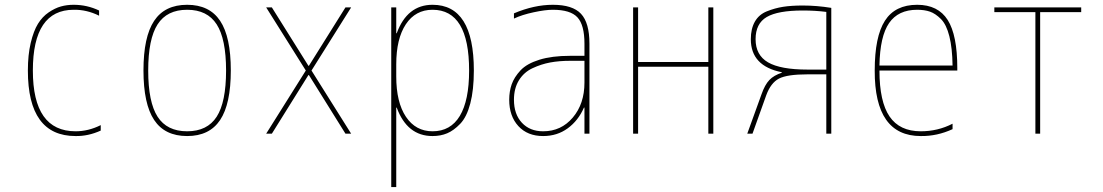

<svg xmlns="http://www.w3.org/2000/svg" viewBox="-20 -550 4540 790"><path d="M291 -9.8Q343.8 -9.8 394.5 -35.2V-12.7Q342.8 10.7 291 9.8Q94.7 9.8 94.7 -259.8Q94.7 -324.2 106.4 -373.5Q118.2 -422.9 136.2 -452.1Q154.3 -481.4 180.2 -499Q206.1 -516.6 230.5 -523.4Q254.9 -530.3 283.2 -530.3Q337.9 -530.3 387.7 -506.8V-485.4Q336.9 -510.7 283.2 -509.8Q115.2 -509.8 115.2 -259.8Q115.2 -9.8 291 -9.8Z M628.4 -69.8Q667 -9.8 750 -9.8Q833 -9.8 871.6 -69.8Q910.2 -129.9 910.2 -259.8Q910.2 -389.6 871.6 -449.7Q833 -509.8 750 -509.8Q667 -509.8 628.4 -449.7Q589.8 -389.6 589.8 -259.8Q589.8 -129.9 628.4 -69.8ZM885.7 -56.2Q841.8 9.8 750 9.8Q658.2 9.8 614.3 -56.2Q570.3 -122.1 570.3 -260.3Q570.3 -398.4 614.3 -464.4Q658.2 -530.3 750 -530.3Q841.8 -530.3 885.7 -464.4Q929.7 -398.4 929.7 -260.3Q929.7 -122.1 885.7 -56.2Z M1251 -241.2H1249L1098.6 0H1075.2L1238.3 -259.8L1075.2 -519.5H1098.6L1249 -279.3H1251L1401.4 -519.5H1424.8L1261.7 -259.8L1424.8 0H1401.4Z M1612.3 -107.4H1610.4V219.7H1589.8V-519.5H1610.4V-413.1H1612.3Q1655.3 -530.3 1759.8 -530.3Q1929.7 -530.3 1929.7 -259.8Q1929.7 -179.7 1915 -124Q1900.4 -68.4 1873.5 -40.5Q1846.7 -12.7 1819.8 -1.5Q1793 9.8 1759.8 9.8Q1655.3 9.8 1612.3 -107.4ZM1910.2 -259.8Q1910.2 -509.8 1759.8 -509.8Q1689.5 -509.8 1649.9 -450.2Q1610.4 -390.6 1610.4 -285.2V-235.4Q1610.4 -128.9 1650.4 -69.3Q1690.4 -9.8 1759.8 -9.8Q1834 -9.8 1872.1 -73.2Q1910.2 -136.7 1910.2 -259.8Z M2384.8 -107.4H2382.8Q2359.4 -53.7 2315.9 -22Q2272.5 9.8 2214.8 9.8Q2150.4 9.8 2112.8 -31.2Q2075.2 -72.3 2075.2 -139.6Q2075.2 -173.8 2085.4 -203.1Q2095.7 -232.4 2121.6 -260.3Q2147.5 -288.1 2199.2 -304.2Q2251 -320.3 2325.2 -320.3H2384.8V-370.1Q2384.8 -447.3 2356 -478.5Q2327.1 -509.8 2254.9 -509.8Q2223.6 -509.8 2175.8 -499.5Q2127.9 -489.3 2094.7 -473.6V-495.1Q2177.7 -530.3 2254.9 -530.3Q2335.9 -530.3 2370.6 -493.2Q2405.3 -456.1 2405.3 -370.1V0H2384.8ZM2384.8 -299.8H2325.2Q2281.2 -299.8 2244.1 -293Q2207 -286.1 2171.4 -269.5Q2135.7 -252.9 2115.2 -219.7Q2094.7 -186.5 2094.7 -139.6Q2094.7 -80.1 2127.4 -44.9Q2160.2 -9.8 2214.8 -9.8Q2289.1 -9.8 2336.9 -66.4Q2384.8 -123 2384.8 -210Z M2894.5 -519.5H2915V0H2894.5V-275.4H2605.5V0H2585V-519.5H2605.5V-294.9H2894.5Z M3283.2 -527.3Q3340.8 -527.3 3400.4 -517.6V0H3379.9V-244.1H3302.7Q3218.8 -244.1 3185.1 -226.6Q3151.4 -209 3132.8 -158.2L3076.2 0H3054.7L3113.3 -162.1Q3127 -201.2 3145.5 -220.7Q3164.1 -240.2 3197.3 -251L3196.3 -252.9Q3069.3 -278.3 3069.3 -388.7Q3069.3 -431.6 3085.9 -460.9Q3102.5 -490.2 3135.3 -503.4Q3168 -516.6 3202.1 -522Q3236.3 -527.3 3283.2 -527.3ZM3379.9 -263.7V-501Q3335 -506.8 3283.2 -506.8Q3180.7 -506.8 3134.8 -480Q3088.9 -453.1 3088.9 -388.7Q3088.9 -323.2 3140.1 -293.5Q3191.4 -263.7 3302.7 -263.7Z M3753.9 -530.3Q3839.8 -530.3 3879.4 -467.8Q3918.9 -405.3 3918.9 -269.5V-259.8H3598.6Q3598.6 -131.8 3640.1 -70.8Q3681.6 -9.8 3768.6 -9.8Q3838.9 -9.8 3899.4 -41V-18.6Q3835.9 10.7 3768.6 9.8Q3578.1 9.8 3579.1 -259.8Q3579.1 -399.4 3621.1 -464.8Q3663.1 -530.3 3753.9 -530.3ZM3598.6 -280.3H3899.4Q3898.4 -352.5 3886.2 -400.9Q3874 -449.2 3851.6 -471.7Q3829.1 -494.1 3806.6 -502Q3784.2 -509.8 3753.9 -509.8Q3675.8 -509.8 3638.2 -455.1Q3600.6 -400.4 3598.6 -280.3Z M4240.2 0V-500H4071.3V-519.5H4428.7V-500H4259.8V0Z"/></svg>

Font: Mgen+ 1m thin
Style: Regular
Weight: 100
Designer: [Source Han Sans]
Ryoko NISHIZUKA  (kana & ideographs); Paul D. Hunt (Latin, Greek & Cyrillic); Wenlong ZHANG  (bopomofo
Version: Version 1.059.20150602